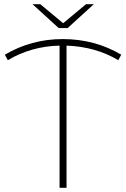

<svg xmlns="http://www.w3.org/2000/svg" viewBox="-20 -889 597 909"><path d="M540 -604Q433 -668 295 -673V0H262V-673Q128 -670 17 -604L3 -630Q128 -704 277 -704Q429 -704 554 -630ZM424 -869 300 -756H258L134 -869H171L279 -779L387 -869Z"/></svg>

Font: Montserrat Alternates ExLight
Style: Regular
Weight: 275
Designer: Julieta Ulanovsky
Foundry: Julieta Ulanovsky
Version: Version 7.200